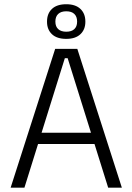

<svg xmlns="http://www.w3.org/2000/svg" viewBox="-20 -864 610 884"><path d="M29 0 234 -639H336L541 0H478L291.5 -596H278.5L92.5 0ZM138.5 -201V-253H431V-201ZM196.5 -763.5V-765Q196.5 -801.5 219.2 -823Q242 -844.5 285 -844.5Q327.5 -844.5 350.2 -823Q373 -801.5 373 -765V-763.5Q373 -728 350.2 -706.5Q327.5 -685 285 -685Q242 -685 219.2 -706.5Q196.5 -728 196.5 -763.5ZM235 -764Q235 -742 248 -730Q261 -718 285 -718Q309.5 -718 322.2 -730Q335 -742 335 -764V-765Q335 -787.5 322.2 -799.8Q309.5 -812 285 -812Q261 -812 248 -799.8Q235 -787.5 235 -765Z"/></svg>

Font: Anek Latin Medium Light
Style: Regular
Weight: 300
Version: Version 1.003